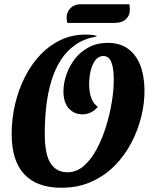

<svg xmlns="http://www.w3.org/2000/svg" viewBox="-20 -863 715 905"><path d="M270 22Q154 22 94.5 -41.5Q35 -105 35 -232Q35 -303 51 -371.5Q67 -440 97 -499.5Q127 -559 169.5 -604Q212 -649 266 -674.5Q320 -700 383 -700Q397 -700 409.5 -699Q422 -698 435 -694V-691Q377 -681 335.5 -652Q294 -623 266 -579Q238 -535 221.5 -479.5Q205 -424 198 -361.5Q191 -299 191 -233Q191 -135 218.5 -93Q246 -51 298 -51Q340 -51 374.5 -80.5Q409 -110 435.5 -159.5Q462 -209 480 -267.5Q498 -326 507.5 -385Q517 -444 516 -492Q516 -543 504.5 -571Q493 -599 467 -599Q445 -599 430 -580Q415 -561 407.5 -530Q400 -499 400 -463Q401 -424 411.5 -398Q422 -372 441 -360Q427 -342 408 -333Q389 -324 368 -324Q331 -324 305.5 -350.5Q280 -377 279 -431Q279 -471 293 -511.5Q307 -552 333.5 -586Q360 -620 399 -640.5Q438 -661 488 -661Q545 -661 583 -633.5Q621 -606 640.5 -557Q660 -508 661 -442Q662 -380 646.5 -315.5Q631 -251 599.5 -190.5Q568 -130 521 -82.5Q474 -35 411 -6.5Q348 22 270 22ZM297 -755Q296 -761 295 -767.5Q294 -774 294 -779Q294 -806 312 -824.5Q330 -843 360 -843H589Q591 -837 591.5 -830.5Q592 -824 592 -817Q592 -789 573 -772Q554 -755 520 -755Z"/></svg>

Font: Sansita Swashed Light SemiBold
Style: Regular
Weight: 600
Version: Version 1.003